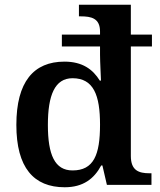

<svg xmlns="http://www.w3.org/2000/svg" viewBox="-20 -780 676 810"><path d="M253 10C331 10 377 -26 407 -82H412L431 0H619V-49H611C565 -49 532 -61 532 -122V-584H621V-634H532V-760H313V-711H321C365 -711 402 -703 402 -647V-634H241V-584H402V-550C402 -518 406 -449 406 -440H401C372 -487 328 -520 252 -520C122 -520 49 -435 49 -253C49 -73 122 10 253 10ZM286 -61C211 -61 182 -127 182 -253C182 -378 211 -450 286 -450C375 -450 402 -378 402 -254C402 -126 375 -61 286 -61Z"/></svg>

Font: Noto Serif Ethiopic SemiBold
Style: Regular
Weight: 600
Designer: Monotype Design Team
Foundry: Monotype Imaging Inc.
Version: Version 2.102